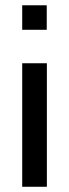

<svg xmlns="http://www.w3.org/2000/svg" viewBox="-20 -714 265 734"><path d="M64.9 0V-472.2H159.2V0ZM64.9 -600.1V-693.8H158.7V-600.1Z"/></svg>

Font: CMU Bright
Style: SemiBold
Weight: 600
Version: Version 0.7.0